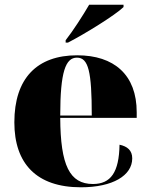

<svg xmlns="http://www.w3.org/2000/svg" viewBox="-20 -786 638 816"><path d="M259 -615V-605H269C339 -641 469 -721 505 -756V-766H359C333 -721 289 -653 259 -615ZM324 10C459 10 542 -40 542 -113C542 -147 521 -164 488 -171C486 -54 451 -4 375 -4C276 -4 237 -83 236 -285H561V-309C561 -468 465 -551 308 -551C138 -551 41 -454 41 -266C41 -91 135 10 324 10ZM370 -295H236C236 -482 259 -541 307 -541C356 -541 370 -482 370 -295Z"/></svg>

Font: Noto Serif Display Black
Style: Regular
Weight: 900
Designer: Monotype Design Team
Foundry: Monotype Imaging Inc.
Version: Version 2.009